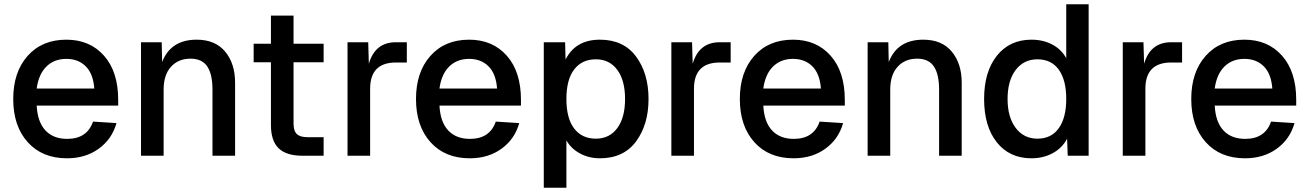

<svg xmlns="http://www.w3.org/2000/svg" viewBox="-20 -730 6138 900"><path d="M294 12Q178 12 110 -63.5Q42 -139 42 -266Q42 -392 109.5 -468Q177 -544 291 -544Q401 -544 467.5 -469Q534 -394 534 -262V-235H152Q156 -158 193 -118.5Q230 -79 295 -79Q388 -79 416 -160L526 -153Q505 -78 443 -33Q381 12 294 12ZM152 -315H422Q417 -384 382 -419Q347 -454 291 -454Q234 -454 197.5 -418Q161 -382 152 -315Z M641 0V-532H738L740 -439Q780 -544 902 -544Q989 -544 1035.5 -488Q1082 -432 1082 -342V0H976V-310Q976 -382 951.5 -418.5Q927 -455 873 -455Q816 -455 781.5 -417Q747 -379 747 -310V0Z M1398 0Q1322 0 1286 -35Q1250 -70 1250 -144V-438H1169V-525H1250V-657H1356V-525H1497V-438H1356V-152Q1356 -116 1371.5 -101.5Q1387 -87 1421 -87H1497V0Z M1609 0V-532H1706L1709 -431Q1738 -532 1836 -532H1887V-437H1836Q1715 -437 1715 -314V0Z M2182 12Q2066 12 1998 -63.5Q1930 -139 1930 -266Q1930 -392 1997.5 -468Q2065 -544 2179 -544Q2289 -544 2355.5 -469Q2422 -394 2422 -262V-235H2040Q2044 -158 2081 -118.5Q2118 -79 2183 -79Q2276 -79 2304 -160L2414 -153Q2393 -78 2331 -33Q2269 12 2182 12ZM2040 -315H2310Q2305 -384 2270 -419Q2235 -454 2179 -454Q2122 -454 2085.5 -418Q2049 -382 2040 -315Z M2529 150V-532H2629L2631 -451Q2678 -544 2792 -544Q2903 -544 2961.5 -465Q3020 -386 3020 -266Q3020 -146 2961.5 -67Q2903 12 2792 12Q2741 12 2699 -10.5Q2657 -33 2635 -72V150ZM2773 -80Q2837 -80 2873.5 -129.5Q2910 -179 2910 -266Q2910 -353 2873.5 -402.5Q2837 -452 2773 -452Q2708 -452 2671.5 -404.5Q2635 -357 2635 -266Q2635 -175 2671.5 -127.5Q2708 -80 2773 -80Z M3127 0V-532H3224L3227 -431Q3256 -532 3354 -532H3405V-437H3354Q3233 -437 3233 -314V0Z M3700 12Q3584 12 3516 -63.5Q3448 -139 3448 -266Q3448 -392 3515.5 -468Q3583 -544 3697 -544Q3807 -544 3873.5 -469Q3940 -394 3940 -262V-235H3558Q3562 -158 3599 -118.5Q3636 -79 3701 -79Q3794 -79 3822 -160L3932 -153Q3911 -78 3849 -33Q3787 12 3700 12ZM3558 -315H3828Q3823 -384 3788 -419Q3753 -454 3697 -454Q3640 -454 3603.5 -418Q3567 -382 3558 -315Z M4047 0V-532H4144L4146 -439Q4186 -544 4308 -544Q4395 -544 4441.5 -488Q4488 -432 4488 -342V0H4382V-310Q4382 -382 4357.5 -418.5Q4333 -455 4279 -455Q4222 -455 4187.5 -417Q4153 -379 4153 -310V0Z M4815 12Q4712 12 4652.5 -63Q4593 -138 4593 -266Q4593 -394 4653 -469Q4713 -544 4815 -544Q4870 -544 4913 -521Q4956 -498 4978 -457V-710H5083V0H4985L4982 -80Q4960 -37 4915.5 -12.5Q4871 12 4815 12ZM4843 -80Q4908 -80 4943 -129Q4978 -178 4978 -266Q4978 -355 4943 -403.5Q4908 -452 4843 -452Q4779 -452 4741 -402Q4703 -352 4703 -266Q4703 -181 4741 -130.5Q4779 -80 4843 -80Z M5243 0V-532H5340L5343 -431Q5372 -532 5470 -532H5521V-437H5470Q5349 -437 5349 -314V0Z M5816 12Q5700 12 5632 -63.5Q5564 -139 5564 -266Q5564 -392 5631.5 -468Q5699 -544 5813 -544Q5923 -544 5989.5 -469Q6056 -394 6056 -262V-235H5674Q5678 -158 5715 -118.5Q5752 -79 5817 -79Q5910 -79 5938 -160L6048 -153Q6027 -78 5965 -33Q5903 12 5816 12ZM5674 -315H5944Q5939 -384 5904 -419Q5869 -454 5813 -454Q5756 -454 5719.5 -418Q5683 -382 5674 -315Z"/></svg>

Font: Txt Sans Medium
Style: Regular
Weight: 500
Designer: Open Source
Foundry: XRLN
Version: Version 1.0